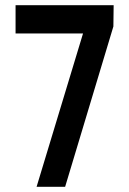

<svg xmlns="http://www.w3.org/2000/svg" viewBox="-20 -720 498 740"><path d="M418 -700 417 -618 231 0H121L300 -591H40V-700Z"/></svg>

Font: Kulim Park SemiBold
Style: Regular
Weight: 600
Designer: Noponies / Dale Sattler
Foundry: Noponies
Version: Version 1.000; ttfautohint (v1.8.3)